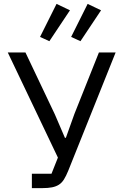

<svg xmlns="http://www.w3.org/2000/svg" viewBox="-20 -968 635 988"><path d="M20 0ZM144 -74H245L278 -157L20 -698H111L262 -380L314 -259H319L363 -382L489 -698H575L331 -89Q320 -62 309 -44.5Q298 -27 283 -17.5Q268 -8 247.5 -4Q227 0 199 0H144ZM234 -756 186 -778 271 -948 340 -915ZM394 -756 346 -778 431 -948 500 -915Z"/></svg>

Font: Aneliza
Style: Regular
Weight: 400
Designer: Mike Abbink, Paul van der Laan, Pieter van Rosmalen
Foundry: Bold Monday
Version: Version 3.001;September 8, 2019;FontCreator 11.5.0.2425 64-b